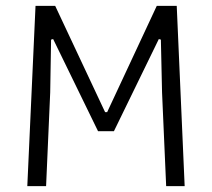

<svg xmlns="http://www.w3.org/2000/svg" viewBox="-20 -634 722 654"><path d="M101 -614H168L338 -252H345L514 -614H582L609 0H546L532 -319L528 -499L521 -501L368 -187H314L161 -501L154 -499L151 -319L137 0H73Z"/></svg>

Font: Athiti
Style: Regular
Weight: 400
Designer: CadsonDemak Team
Foundry: CadsonDemak
Version: Version 1.033